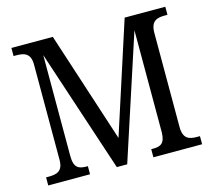

<svg xmlns="http://www.w3.org/2000/svg" viewBox="-102 -839 1071 963"><g transform="rotate(-15 433.5 -357.0)"><path d="M34 0H251V-42H246C205 -42 179 -51 179 -114V-638L390 0H444L653 -640V-108C651 -51 628 -42 586 -42H580V0H833V-42H819C777 -42 746 -51 746 -113V-601C746 -663 778 -672 818 -672H833V-714H622L436 -139L249 -714H34V-672H49C89 -672 122 -663 122 -604V-109C122 -50 89 -42 47 -42H34Z"/></g></svg>

Font: Noto Serif Lao SemiCondensed
Style: Regular
Weight: 400
Width: 4
Designer: Monotype Design Team
Foundry: Monotype Imaging Inc.
Version: Version 2.003